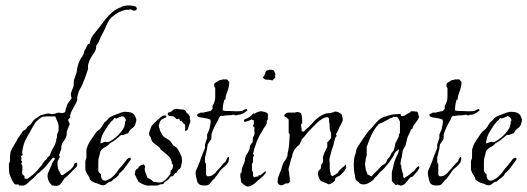

<svg xmlns="http://www.w3.org/2000/svg" viewBox="-20 -683 1953 711"><path d="M190 5Q184 5 180 4.5Q176 4 173 4L165 -5Q162 -8 159 -16Q156 -25 156 -31Q156 -39 159 -45L170 -70Q171 -71 171 -72.5Q171 -74 172 -75Q172 -78 174 -80Q175 -82 176 -83.5Q177 -85 178 -87Q180 -89 181.5 -91Q183 -93 183 -95V-96Q182 -99 176 -99Q174 -96 170 -92Q165 -87 163 -84Q159 -79 155 -73.5Q151 -68 146 -63Q141 -58 135.5 -53Q130 -48 125 -44Q118 -40 112 -32Q105 -23 98 -19Q95 -17 91.5 -13.5Q88 -10 84 -6Q76 2 68 4H51Q50 0 46 0H37Q32 -2 30 -7L24 -17L16 -36Q13 -45 13 -64V-77Q14 -78 14 -79Q14 -80 15 -81Q16 -83 16 -84Q16 -85 17 -86V-97Q17 -101 17 -104.5Q17 -108 18 -111Q18 -120 20 -123Q23 -129 26 -135Q29 -141 33 -147Q37 -153 40 -159Q43 -165 47 -172Q49 -174 51 -177Q53 -180 54 -182Q56 -184 57.5 -187Q59 -190 61 -192Q62 -196 67 -199L75 -204Q78 -207 79 -209Q80 -212 83 -215L92 -221Q98 -227 99 -230Q103 -236 107 -240L115 -246L124 -252Q128 -256 137 -258Q141 -259 145 -260Q149 -261 153 -262Q159 -264 165 -262Q171 -259 176 -261Q184 -261 191 -265Q197 -267 203 -265Q211 -264 215 -265Q223 -268 222 -271Q222 -273 222.5 -275.5Q223 -278 224 -281Q225 -284 226 -287Q227 -290 228 -293Q231 -301 235 -305Q236 -308 241 -313Q245 -317 245 -322Q241 -328 243 -339L249 -355Q253 -362 253 -374Q253 -386 256 -393L262 -410Q264 -415 264.5 -420Q265 -425 266 -430Q267 -435 268.5 -440Q270 -445 271 -449Q273 -453 274.5 -456.5Q276 -460 278 -464Q280 -468 283 -471.5Q286 -475 287 -479Q289 -481 289.5 -483.5Q290 -486 291 -488Q291 -490 292 -493Q293 -496 294 -498Q296 -500 297.5 -503Q299 -506 300 -509Q302 -512 303.5 -515Q305 -518 306 -520H310Q313 -522 313 -529L316 -536L319 -544Q322 -549 325 -553.5Q328 -558 332 -562Q336 -567 339.5 -571.5Q343 -576 347 -581Q354 -590 360.5 -598.5Q367 -607 373 -615Q380 -623 387.5 -630.5Q395 -638 405 -645Q418 -653 436 -660Q438 -661 440.5 -661Q443 -661 444 -662Q450 -662 453 -663Q472 -663 484 -658L487 -651Q487 -647 482 -645Q479 -642 475 -644Q473 -644 471.5 -645Q470 -646 468 -647Q464 -649 456 -647Q452 -647 448.5 -647Q445 -647 443 -646Q430 -643 419.5 -637.5Q409 -632 400 -624Q385 -615 374 -589Q369 -576 363 -565Q357 -554 352 -544Q351 -541 350 -538Q349 -535 347 -532Q344 -524 340 -519L336 -513V-507Q336 -502 334 -498Q332 -494 330 -490L320 -475Q318 -471 315.5 -467Q313 -463 311 -458Q310 -456 309.5 -453Q309 -450 307 -446Q305 -438 306 -434Q307 -430 305 -424L296 -398Q294 -391 291 -385Q288 -379 286 -372Q283 -365 279 -358Q277 -354 275 -351Q273 -348 272 -345L269 -335L266 -324V-313Q264 -306 260.5 -299.5Q257 -293 253 -286Q249 -279 245.5 -272Q242 -265 240 -257V-248Q239 -247 238 -246Q237 -245 236 -244Q234 -243 232 -238Q234 -236 235 -231Q238 -225 238 -223Q238 -220 235 -217Q234 -215 233.5 -212Q233 -209 231 -207Q231 -205 230 -202Q229 -199 228 -197Q227 -197 227 -196V-183Q224 -171 217 -162Q210 -153 207 -141V-131L203 -121Q202 -118 201 -115Q200 -112 199 -110Q198 -107 200 -105Q203 -103 201 -101L198 -94Q197 -92 195.5 -90Q194 -88 193 -86V-77Q193 -65 195 -59Q197 -52 201 -46L204 -40Q204 -37 207 -35Q211 -34 214 -35Q216 -36 219 -39Q226 -45 235 -50Q244 -56 250 -65Q253 -68 254 -72Q254 -77 259 -79Q266 -83 266 -77Q266 -73 265.5 -70.5Q265 -68 264 -66L227 -29Q225 -28 222 -25Q219 -23 217 -20L208 -6Q202 2 196 4Q195 5 190 5ZM76 -21Q79 -20 83 -22Q85 -24 87 -25Q89 -26 90 -27Q107 -39 120 -54Q124 -60 127 -63Q133 -69 135 -72Q136 -73 138 -77Q140 -81 141 -82Q143 -85 146 -88Q149 -91 153 -94Q153 -94 155 -98L157 -101Q159 -103 161 -104Q161 -104 164 -107L167 -114L170 -122Q173 -130 177 -135Q179 -139 181 -142.5Q183 -146 184 -150Q185 -152 186 -155Q187 -158 188 -162Q188 -166 189 -169.5Q190 -173 191 -175V-185Q192 -187 193 -189Q194 -191 194 -192Q196 -194 196 -196.5Q196 -199 197 -201V-210Q197 -225 193 -232Q188 -243 185 -252H149Q147 -250 144 -251Q142 -252 137 -250Q134 -249 128 -245Q123 -240 120 -238Q116 -235 112.5 -231Q109 -227 107 -222Q104 -217 101 -212.5Q98 -208 96 -203Q91 -194 85.5 -185Q80 -176 75 -166Q70 -156 67 -144.5Q64 -133 62 -120Q62 -116 63 -114Q64 -112 64 -109Q62 -107 61 -107Q60 -107 58 -105Q61 -98 58 -90Q62 -85 62 -82Q59 -79 58 -76Q61 -75 62 -71Q63 -68 63 -60Q63 -57 63 -54Q63 -51 62 -48V-39Q68 -33 70 -32Q71 -30 71 -28Q71 -26 71 -25Q67 -23 76 -21Z M356 3Q354 3 352 1Q348 -1 342.5 -3Q337 -5 332 -6Q321 -10 313 -18Q311 -21 312 -22Q312 -25 310 -27Q308 -31 306 -34Q304 -37 302 -40Q298 -48 296 -55V-87Q297 -88 297 -89.5Q297 -91 298 -92Q299 -94 299 -95Q299 -96 300 -97V-124Q300 -132 303 -138Q307 -151 316 -164L333 -189Q338 -197 345 -201Q353 -207 357 -214Q358 -216 359 -217.5Q360 -219 361 -221Q363 -223 364 -225Q365 -227 366 -229Q370 -233 372 -234L381 -243Q381 -244 383 -246Q391 -252 401.5 -256Q412 -260 423 -264L431 -267Q434 -267 440 -269Q459 -269 468 -265Q479 -260 483 -246Q486 -242 484 -232Q483 -231 483 -230Q483 -229 482 -227Q482 -223 481 -222Q477 -212 468 -207Q459 -200 455 -190L446 -187L436 -183H429Q426 -182 419 -175Q415 -172 412.5 -170Q410 -168 408 -166Q405 -164 402.5 -162Q400 -160 398 -159L388 -153Q385 -151 383 -148Q379 -144 377 -143Q375 -142 372 -140Q369 -138 365 -136Q355 -129 354 -126Q351 -123 350 -115Q349 -110 348 -106Q347 -102 346 -100Q345 -96 344.5 -92.5Q344 -89 344 -84V-51Q344 -49 345 -48L347 -44L350 -41L354 -38V-31Q354 -27 356 -24Q356 -21 359 -18Q363 -14 369 -14Q371 -14 373 -14.5Q375 -15 377 -16Q386 -20 393 -25Q398 -29 402 -33.5Q406 -38 410 -42Q414 -47 417.5 -52.5Q421 -58 425 -62L433 -71Q436 -74 440 -80Q445 -85 449 -92Q455 -99 463 -99Q465 -93 465 -93L438 -56L431 -49Q429 -46 423 -42Q421 -38 420 -37Q420 -35 418 -33L408 -24Q405 -22 402 -20Q399 -18 397 -16L392 -11Q391 -10 386 -10Q379 -7 374 -2Q369 3 360 3Q358 1 356 3ZM352 -152Q358 -154 360 -154Q362 -156 363.5 -156Q365 -156 367 -157Q372 -159 375 -157Q378 -156 384 -158Q399 -165 416 -181Q433 -198 440 -213L443 -225V-231Q443 -231 445 -235Q446 -235 446 -240L441 -248Q439 -251 431 -253Q428 -250 422 -249Q414 -246 413 -245Q410 -243 408 -245Q405 -247 403 -245Q400 -242 399 -239Q396 -237 394 -235Q392 -233 390 -231Q386 -225 382 -221Q377 -214 372.5 -206.5Q368 -199 363 -191Q353 -173 352 -152Z M666 -198Q665 -199 665 -203Q666 -204 666 -209Q666 -221 664 -223Q663 -224 662.5 -224Q662 -224 662 -224Q660 -224 660 -226Q659 -227 658.5 -228Q658 -229 656 -230Q656 -231 653 -234Q651 -237 649 -235Q648 -235 646 -237Q645 -238 645 -240Q645 -241 644 -242Q642 -245 639 -242Q634 -242 632 -243L629 -247L626 -250Q624 -252 620.5 -252.5Q617 -253 613 -253Q604 -253 602 -258Q600 -261 601 -262Q601 -263 602 -264V-265Q604 -267 607 -267Q609 -267 613 -269Q615 -270 619 -274Q623 -278 627 -279Q632 -279 633 -280Q637 -279 641 -279Q645 -279 649 -278Q660 -278 664 -275Q668 -273 669 -269Q670 -265 675 -262H676L678 -260Q678 -259 679 -258V-257Q679 -256 679.5 -256Q680 -256 680 -255Q682 -254 682 -253.5Q682 -253 683 -252V-245Q686 -235 684 -229L679 -216L676 -206Q675 -200 668 -199Q668 -198 666 -198ZM528 5Q509 1 496 -8Q491 -11 487 -21Q485 -26 483 -30Q481 -34 479 -37Q479 -38 479 -40Q479 -42 480 -44Q481 -47 481 -49Q481 -51 482 -52Q484 -55 487 -57Q492 -60 493 -63Q498 -72 512 -74Q513 -73 514 -73Q514 -73 514 -72.5Q514 -72 515 -71Q519 -65 516 -60Q516 -52 517 -49L522 -35Q525 -25 528 -24Q529 -23 533 -21L539 -18Q541 -17 544 -14Q546 -10 550 -9H555Q559 -9 562.5 -8Q566 -7 569 -7Q579 -7 584 -11Q595 -18 604 -30Q605 -31 606 -32.5Q607 -34 608 -35Q608 -37 611 -40Q613 -43 611 -45Q611 -46 613 -52L617 -56Q621 -63 621 -75Q618 -75 617 -74Q616 -94 604 -105Q598 -110 591.5 -116Q585 -122 578 -127Q574 -129 573 -133Q572 -137 568 -139Q550 -151 543 -160L540 -167Q540 -169 539.5 -171Q539 -173 538 -175Q534 -179 533 -182Q533 -183 532.5 -184.5Q532 -186 532 -187Q532 -193 535 -200L541 -216L549 -225L558 -234Q561 -237 565 -240Q569 -243 573 -247Q582 -256 592 -256Q593 -255 594.5 -254Q596 -253 596 -251V-250Q595 -248 590 -246L583 -243Q572 -238 569 -222Q567 -217 569 -212Q571 -206 572 -203Q572 -201 573 -200V-198Q575 -194 577 -191Q579 -188 581 -184Q583 -180 586 -177.5Q589 -175 592 -173L598 -169Q600 -168 602 -167Q604 -166 605 -165Q610 -162 613 -157Q615 -155 616.5 -152Q618 -149 620 -147Q623 -142 627 -141Q632 -139 635 -135Q643 -125 650 -108Q654 -100 654 -89Q654 -86 653.5 -82.5Q653 -79 652 -75Q651 -73 651 -69Q651 -66 649 -62Q648 -61 647 -60Q646 -59 645 -57Q643 -57 640 -54Q638 -50 636 -48Q636 -46 633 -43Q632 -42 631 -43Q630 -43 628 -41L625 -37Q623 -33 621 -32Q619 -30 616 -30Q613 -30 611 -28Q607 -24 606 -21Q600 -15 598 -14Q594 -13 589 -8L587 -6Q587 -4 586 -3Q583 0 579 -1Q576 -1 570 1L566 2Q565 4 562 4H535Q530 4 528 5Z M737 4Q720 4 713 -5Q710 -9 707 -25Q705 -33 704.5 -39Q704 -45 705 -49Q706 -52 707.5 -55Q709 -58 710 -61Q712 -64 713 -67Q714 -70 715 -73Q717 -78 719.5 -83.5Q722 -89 723 -94Q725 -99 727 -104.5Q729 -110 731 -115L735 -125Q737 -128 737.5 -131Q738 -134 739 -136V-148Q740 -151 741 -154Q742 -157 743 -160Q744 -163 745 -166Q746 -169 747 -172V-185Q748 -187 749 -189.5Q750 -192 751 -194Q752 -196 753 -198.5Q754 -201 755 -203Q757 -209 757 -212Q757 -215 759 -221Q759 -222 759 -224Q759 -226 760 -229Q761 -233 759 -239Q758 -242 754 -242Q753 -242 747 -244Q743 -245 737.5 -246Q732 -247 725 -248Q712 -248 709 -258Q713 -260 714 -262Q716 -262 717.5 -263Q719 -264 720 -265Q726 -267 728 -266Q731 -265 737 -267Q744 -269 749.5 -270Q755 -271 760 -272L764 -276L767 -280V-291Q768 -293 769 -294.5Q770 -296 770 -297Q772 -299 772 -300.5Q772 -302 773 -303L776 -312Q776 -318 777 -321V-357Q777 -358 776 -359Q775 -359 775 -360Q773 -364 773 -367Q773 -371 775 -375Q779 -377 783 -380Q787 -383 791 -385Q795 -387 798 -387Q802 -387 804 -389H821Q824 -386 825 -384Q826 -382 829 -379Q829 -374 828.5 -369.5Q828 -365 827 -361Q826 -357 825 -354Q824 -351 823 -347Q822 -343 820.5 -340Q819 -337 818 -333Q815 -326 815 -315Q809 -314 809 -306Q807 -301 806 -292Q805 -287 805 -282.5Q805 -278 805 -274H807Q811 -272 816 -272H829Q834 -272 840 -271.5Q846 -271 853 -271H860Q865 -271 869.5 -271.5Q874 -272 878 -273Q883 -275 885 -277L893 -280L895 -277Q896 -276 896 -274L884 -265Q881 -263 878 -262Q875 -261 871 -259Q867 -259 863 -258Q859 -257 855 -256Q851 -255 848 -257Q846 -259 843 -258Q839 -257 834.5 -256.5Q830 -256 825 -256Q820 -256 815.5 -255.5Q811 -255 807 -254Q804 -253 801 -254Q798 -255 796 -253Q792 -250 790 -245Q789 -239 785 -234Q782 -229 779 -223Q776 -217 773 -211Q770 -205 767.5 -198.5Q765 -192 763 -185V-171Q761 -164 757 -160Q755 -157 753 -154Q751 -151 749 -148Q749 -143 748 -141Q747 -138 747 -132L743 -116Q742 -112 741 -107.5Q740 -103 739 -99V-82Q741 -80 741 -78Q743 -78 743 -75V-35Q746 -32 746 -32L749 -30Q762 -30 769 -36Q773 -39 776.5 -42Q780 -45 782 -49L791 -58Q795 -62 799 -67.5Q803 -73 807 -77L810 -80Q811 -80 813 -82Q815 -84 816.5 -86.5Q818 -89 819 -93Q822 -101 826 -102L828 -100Q828 -98 828 -95Q828 -92 827 -90Q827 -86 825 -82Q821 -75 811 -66Q802 -59 795 -51Q793 -47 790.5 -44Q788 -41 786 -38Q784 -34 781 -31Q778 -28 776 -24Q774 -21 771 -19Q767 -16 765 -13Q758 -3 753 1Q747 4 737 4Z M989 -385Q986 -385 985 -386Q984 -387 982 -387Q976 -387 973 -388H965Q959 -390 958 -391Q957 -393 953 -397V-398Q958 -400 958 -403Q960 -405 960.5 -407Q961 -409 962 -411Q962 -413 963 -415.5Q964 -418 965 -419Q968 -423 973 -423Q974 -424 974.5 -424Q975 -424 975 -424Q977 -424 978 -425Q982 -425 985.5 -424.5Q989 -424 993 -423Q995 -420 996 -418Q997 -416 998 -414Q1000 -408 1000 -405H999V-395Q996 -392 994 -391Q990 -387 989 -385ZM899 8Q892 8 882 0Q881 -1 880 -2Q879 -3 878 -4Q877 -4 874 -7Q874 -7 872 -13Q872 -15 872 -18Q872 -21 871 -23Q870 -26 870 -29Q870 -32 870 -34Q870 -41 871 -42L873 -44Q875 -44 875 -45V-56Q877 -60 877 -63Q879 -65 879 -67Q879 -69 880 -70Q881 -72 882 -74.5Q883 -77 884 -79L887 -89V-96Q890 -108 896 -115Q902 -124 905 -134V-141Q906 -144 910 -150Q915 -155 916 -159V-173Q918 -175 918 -177Q920 -178 920 -179Q920 -180 921 -181Q922 -185 922.5 -188.5Q923 -192 922 -196V-212L916 -216Q916 -217 917 -217V-218Q920 -221 920 -226V-237L915 -239Q915 -239 911 -241Q909 -239 906 -238Q904 -237 902 -236Q900 -235 898 -235Q896 -234 893.5 -233.5Q891 -233 889 -232Q885 -232 884 -233Q883 -234 883 -237Q884 -237 884 -240Q888 -241 892 -244Q894 -244 896 -245Q898 -246 899 -247Q901 -249 903.5 -250Q906 -251 907 -252Q911 -256 914 -258Q915 -260 915.5 -261Q916 -262 916 -262Q919 -264 921 -262Q924 -262 925 -263L931 -267L940 -270Q942 -270 943.5 -270.5Q945 -271 946 -271Q948 -271 951 -270.5Q954 -270 958 -269Q970 -266 972 -261V-241Q968 -237 968 -233V-227Q967 -226 965 -221Q964 -217 961 -214Q957 -209 954 -203Q951 -197 948 -192Q944 -187 941 -181Q938 -175 936 -170Q934 -166 932 -162Q930 -158 929 -153L923 -136Q922 -134 921 -131Q920 -128 920 -125Q919 -122 918.5 -119Q918 -116 917 -113Q919 -112 919.5 -110.5Q920 -109 921 -108L917 -100V-83Q917 -83 915 -79Q914 -79 914 -78Q914 -77 913 -76V-51Q916 -48 916 -47Q918 -43 917 -40V-31L920 -28L923 -26Q925 -28 929 -29Q934 -29 937 -30Q937 -33 938 -34H944L954 -42Q962 -49 963 -49L964 -48Q966 -44 961 -39Q958 -34 953 -30L943 -21Q940 -19 937 -16.5Q934 -14 930 -10Q923 -3 915 2Q908 6 899 8Z M1021 3Q1016 3 1013 0L1010 -3Q1010 -5 1008 -7Q1008 -23 1012 -32L1021 -54Q1022 -58 1023 -61Q1024 -64 1025 -68Q1026 -72 1027.5 -75Q1029 -78 1030 -81Q1032 -83 1033.5 -86Q1035 -89 1037 -91Q1041 -97 1043 -102Q1045 -108 1045 -112Q1045 -115 1045.5 -118Q1046 -121 1047 -124Q1049 -131 1049.5 -138.5Q1050 -146 1051 -154Q1052 -162 1052 -170.5Q1052 -179 1053 -187Q1049 -188 1049 -193V-240L1041 -248Q1039 -250 1037 -250Q1035 -250 1033 -253Q1032 -254 1034 -259Q1037 -262 1039 -263L1045 -266H1071Q1073 -267 1075 -267Q1077 -267 1079 -268Q1082 -269 1088 -267Q1095 -266 1097 -256Q1098 -252 1098.5 -246.5Q1099 -241 1099 -236V-226Q1096 -225 1095 -222Q1095 -219 1095 -216Q1095 -213 1096 -210Q1097 -207 1097 -204Q1097 -201 1097 -198Q1097 -198 1101 -196H1105Q1113 -205 1119 -209Q1121 -211 1123.5 -213Q1126 -215 1127 -217Q1129 -219 1131 -221Q1133 -223 1135 -225Q1137 -227 1139.5 -229.5Q1142 -232 1145 -236Q1148 -239 1151.5 -242Q1155 -245 1159 -248Q1163 -251 1167 -253.5Q1171 -256 1175 -258Q1180 -260 1185 -262Q1190 -264 1195 -264H1203Q1205 -265 1207.5 -265.5Q1210 -266 1212 -267Q1214 -267 1216.5 -268Q1219 -269 1220 -270Q1229 -270 1236 -266Q1245 -261 1246 -257L1249 -245Q1249 -241 1249 -237.5Q1249 -234 1247 -232Q1244 -224 1239 -216Q1237 -212 1235 -207.5Q1233 -203 1231 -198Q1230 -197 1228 -193Q1226 -189 1225 -188Q1223 -186 1225 -184Q1226 -183 1226 -182Q1226 -181 1227 -180Q1221 -174 1220 -168L1216 -152Q1215 -145 1212.5 -139Q1210 -133 1208 -126Q1206 -119 1204.5 -112.5Q1203 -106 1201 -99Q1200 -97 1200 -92Q1200 -88 1200.5 -85Q1201 -82 1201 -79V-66Q1201 -62 1201 -58Q1201 -54 1202 -50L1205 -37Q1207 -31 1212 -31Q1218 -35 1221 -36Q1223 -38 1226 -39.5Q1229 -41 1231 -43Q1233 -45 1233 -46Q1233 -46 1233 -47Q1233 -48 1234 -49L1246 -61Q1250 -65 1253 -66Q1257 -69 1259 -74L1260 -73Q1262 -71 1262 -61L1259 -57L1256 -51Q1256 -50 1248 -42L1238 -32H1236L1229 -28L1222 -23Q1222 -21 1221 -19Q1220 -16 1220 -14Q1218 -11 1212 -7Q1206 -3 1201 -1Q1198 0 1195 -1Q1193 -2 1191.5 -3Q1190 -4 1188 -5Q1181 -7 1176.5 -9Q1172 -11 1170 -12Q1165 -14 1160 -28Q1159 -29 1159 -31Q1159 -33 1157 -37Q1157 -45 1159 -48Q1161 -53 1163 -54Q1166 -56 1168 -59Q1168 -63 1169 -65V-71Q1170 -73 1170.5 -74.5Q1171 -76 1172 -77Q1173 -77 1175 -81Q1177 -87 1176 -93Q1175 -99 1177 -105Q1178 -108 1179 -111Q1180 -114 1181 -117L1187 -129Q1189 -131 1189 -134Q1191 -136 1191 -137Q1191 -138 1192 -139V-156L1199 -163L1206 -172V-192Q1201 -199 1201 -210Q1201 -217 1200.5 -222Q1200 -227 1199 -231Q1198 -235 1199 -239Q1199 -242 1197 -246Q1194 -251 1187 -248Q1183 -248 1181 -247Q1179 -246 1177 -245Q1164 -238 1154 -228L1134 -208Q1117 -191 1106 -176L1102 -172Q1098 -168 1097 -166Q1097 -164 1096 -163V-161Q1094 -157 1092 -155Q1092 -153 1091 -151.5Q1090 -150 1089 -148L1085 -144Q1083 -143 1080 -140L1073 -132Q1068 -126 1067 -122Q1066 -120 1065 -117Q1064 -114 1063 -112Q1063 -108 1061 -102Q1057 -93 1055 -82L1049 -60Q1048 -56 1049 -51Q1050 -49 1050 -47Q1050 -45 1051 -43V-35Q1052 -33 1052 -30Q1052 -27 1053 -23Q1053 -14 1054 -11Q1052 -9 1051 -7Q1050 -5 1049 -5Q1048 -3 1038 -4Q1034 0 1026 2Q1024 3 1021 3Z M1467 4Q1463 5 1459 3L1453 0Q1451 2 1445 2L1431 -12V-45Q1432 -46 1432 -49Q1432 -52 1433 -53Q1434 -57 1435 -61Q1436 -65 1437 -69Q1437 -73 1438.5 -77Q1440 -81 1441 -85Q1445 -98 1450 -107Q1457 -117 1457 -131H1456Q1455 -127 1450 -125Q1446 -122 1443 -118Q1441 -114 1440 -113Q1440 -111 1438 -107L1426 -89Q1423 -85 1420 -80.5Q1417 -76 1413 -72Q1411 -70 1409 -67Q1407 -64 1404 -61L1393 -50Q1392 -49 1390.5 -48Q1389 -47 1387 -45Q1385 -42 1381 -38Q1377 -34 1375 -31Q1374 -30 1372.5 -29Q1371 -28 1369 -26L1363 -18Q1358 -13 1355 -11Q1351 -9 1347 -6.5Q1343 -4 1338 -2Q1332 0 1327 0Q1324 0 1321.5 -0.5Q1319 -1 1316 -2Q1312 -3 1310 -7Q1306 -11 1304 -12L1298 -16L1295 -27Q1295 -30 1294.5 -33Q1294 -36 1293 -39Q1290 -54 1290 -73Q1290 -83 1291 -91.5Q1292 -100 1294 -107Q1295 -109 1296 -112Q1297 -115 1298 -119Q1298 -123 1299 -126.5Q1300 -130 1301 -132Q1303 -137 1306 -142Q1308 -144 1310 -147Q1312 -150 1313 -152L1327 -173L1342 -194Q1346 -200 1349 -202Q1351 -204 1353 -206Q1355 -208 1357 -210Q1365 -221 1376 -232Q1387 -244 1399 -249Q1400 -250 1401.5 -250Q1403 -250 1404 -251Q1408 -251 1409 -252Q1411 -253 1414.5 -254Q1418 -255 1422 -256Q1430 -259 1434 -259L1458 -261Q1465 -261 1465 -257Q1462 -253 1471 -253Q1475 -254 1478 -255Q1481 -256 1482 -257Q1486 -261 1496 -265Q1497 -266 1497.5 -266.5Q1498 -267 1499 -268Q1499 -268 1502 -271H1515Q1517 -269 1520 -270Q1523 -271 1525 -269Q1526 -268 1527 -266Q1528 -264 1529 -261Q1529 -255 1532 -252Q1530 -244 1527 -239Q1523 -233 1521 -231L1515 -223Q1513 -221 1511.5 -217.5Q1510 -214 1508 -210Q1507 -204 1505 -204Q1504 -204 1504.5 -204.5Q1505 -205 1503 -205Q1502 -205 1500 -199Q1499 -195 1497 -191Q1495 -187 1493 -183Q1489 -176 1487 -167Q1486 -165 1486 -162.5Q1486 -160 1485 -158Q1484 -156 1484 -153.5Q1484 -151 1483 -149Q1482 -142 1477 -136Q1472 -130 1471 -123L1468 -102Q1466 -97 1465 -89Q1464 -85 1463.5 -82.5Q1463 -80 1463 -78Q1463 -74 1464 -72.5Q1465 -71 1466 -70V-62L1469 -50Q1470 -46 1471 -43Q1472 -40 1473 -37V-29Q1474 -26 1477 -23H1478Q1480 -26 1483 -28Q1485 -29 1487 -30Q1489 -31 1490 -32Q1496 -36 1498 -38L1507 -46Q1508 -47 1509 -47Q1510 -47 1510 -47Q1511 -47 1513 -49Q1514 -51 1516 -53.5Q1518 -56 1520 -59Q1526 -66 1531 -68Q1532 -67 1532 -66Q1532 -65 1533 -64Q1533 -60 1531 -57Q1529 -54 1528 -53Q1527 -50 1524 -47L1517 -39L1509 -30Q1507 -28 1506 -28Q1502 -28 1501 -27L1496 -22Q1494 -20 1493 -18.5Q1492 -17 1491 -16Q1488 -13 1485.5 -10Q1483 -7 1481 -4Q1475 2 1467 4ZM1356 -30 1363 -38Q1365 -40 1367 -42Q1369 -44 1371 -46Q1378 -52 1384 -59Q1388 -63 1391 -66.5Q1394 -70 1398 -72Q1399 -73 1403 -75Q1405 -76 1408 -79L1412 -86Q1412 -88 1413 -90Q1414 -92 1415 -93Q1416 -95 1420 -99Q1424 -103 1425 -106Q1426 -107 1426 -108Q1426 -109 1427 -110Q1428 -112 1428 -113Q1428 -114 1429 -115Q1430 -117 1433 -120Q1437 -124 1438 -126Q1439 -130 1440 -133.5Q1441 -137 1442 -140Q1442 -144 1443 -147.5Q1444 -151 1445 -155Q1447 -157 1448.5 -160Q1450 -163 1451 -166Q1456 -174 1457 -179V-184Q1457 -184 1459 -188Q1460 -188 1460 -189Q1460 -190 1461 -191V-233Q1460 -234 1460 -235Q1460 -236 1459 -237Q1458 -238 1458 -239Q1458 -240 1457 -241Q1455 -245 1454 -246Q1454 -248 1451 -249Q1449 -251 1445 -250H1437Q1436 -249 1432 -247Q1430 -246 1428.5 -246Q1427 -246 1425 -245L1411 -237Q1404 -233 1397 -230L1383 -224Q1382 -223 1381 -222Q1380 -221 1379 -219Q1373 -213 1369 -207L1361 -194Q1354 -181 1348.5 -167Q1343 -153 1338 -139V-107Q1337 -106 1337 -104.5Q1337 -103 1336 -101Q1335 -99 1335 -97.5Q1335 -96 1334 -94Q1334 -93 1334 -90.5Q1334 -88 1333 -84Q1332 -80 1332 -77.5Q1332 -75 1332 -74Q1332 -68 1333 -66Q1334 -63 1334 -56L1337 -48Q1340 -44 1340 -38Q1342 -37 1344 -36Q1346 -35 1347 -34Q1349 -32 1356 -30Z M1597 4Q1580 4 1573 -5Q1570 -9 1567 -25Q1565 -33 1564.5 -39Q1564 -45 1565 -49Q1566 -52 1567.5 -55Q1569 -58 1570 -61Q1572 -64 1573 -67Q1574 -70 1575 -73Q1577 -78 1579.5 -83.5Q1582 -89 1583 -94Q1585 -99 1587 -104.5Q1589 -110 1591 -115L1595 -125Q1597 -128 1597.5 -131Q1598 -134 1599 -136V-148Q1600 -151 1601 -154Q1602 -157 1603 -160Q1604 -163 1605 -166Q1606 -169 1607 -172V-185Q1608 -187 1609 -189.5Q1610 -192 1611 -194Q1612 -196 1613 -198.5Q1614 -201 1615 -203Q1617 -209 1617 -212Q1617 -215 1619 -221Q1619 -222 1619 -224Q1619 -226 1620 -229Q1621 -233 1619 -239Q1618 -242 1614 -242Q1613 -242 1607 -244Q1603 -245 1597.5 -246Q1592 -247 1585 -248Q1572 -248 1569 -258Q1573 -260 1574 -262Q1576 -262 1577.5 -263Q1579 -264 1580 -265Q1586 -267 1588 -266Q1591 -265 1597 -267Q1604 -269 1609.5 -270Q1615 -271 1620 -272L1624 -276L1627 -280V-291Q1628 -293 1629 -294.5Q1630 -296 1630 -297Q1632 -299 1632 -300.5Q1632 -302 1633 -303L1636 -312Q1636 -318 1637 -321V-357Q1637 -358 1636 -359Q1635 -359 1635 -360Q1633 -364 1633 -367Q1633 -371 1635 -375Q1639 -377 1643 -380Q1647 -383 1651 -385Q1655 -387 1658 -387Q1662 -387 1664 -389H1681Q1684 -386 1685 -384Q1686 -382 1689 -379Q1689 -374 1688.5 -369.5Q1688 -365 1687 -361Q1686 -357 1685 -354Q1684 -351 1683 -347Q1682 -343 1680.5 -340Q1679 -337 1678 -333Q1675 -326 1675 -315Q1669 -314 1669 -306Q1667 -301 1666 -292Q1665 -287 1665 -282.5Q1665 -278 1665 -274H1667Q1671 -272 1676 -272H1689Q1694 -272 1700 -271.5Q1706 -271 1713 -271H1720Q1725 -271 1729.5 -271.5Q1734 -272 1738 -273Q1743 -275 1745 -277L1753 -280L1755 -277Q1756 -276 1756 -274L1744 -265Q1741 -263 1738 -262Q1735 -261 1731 -259Q1727 -259 1723 -258Q1719 -257 1715 -256Q1711 -255 1708 -257Q1706 -259 1703 -258Q1699 -257 1694.5 -256.5Q1690 -256 1685 -256Q1680 -256 1675.5 -255.5Q1671 -255 1667 -254Q1664 -253 1661 -254Q1658 -255 1656 -253Q1652 -250 1650 -245Q1649 -239 1645 -234Q1642 -229 1639 -223Q1636 -217 1633 -211Q1630 -205 1627.5 -198.5Q1625 -192 1623 -185V-171Q1621 -164 1617 -160Q1615 -157 1613 -154Q1611 -151 1609 -148Q1609 -143 1608 -141Q1607 -138 1607 -132L1603 -116Q1602 -112 1601 -107.5Q1600 -103 1599 -99V-82Q1601 -80 1601 -78Q1603 -78 1603 -75V-35Q1606 -32 1606 -32L1609 -30Q1622 -30 1629 -36Q1633 -39 1636.5 -42Q1640 -45 1642 -49L1651 -58Q1655 -62 1659 -67.5Q1663 -73 1667 -77L1670 -80Q1671 -80 1673 -82Q1675 -84 1676.5 -86.5Q1678 -89 1679 -93Q1682 -101 1686 -102L1688 -100Q1688 -98 1688 -95Q1688 -92 1687 -90Q1687 -86 1685 -82Q1681 -75 1671 -66Q1662 -59 1655 -51Q1653 -47 1650.5 -44Q1648 -41 1646 -38Q1644 -34 1641 -31Q1638 -28 1636 -24Q1634 -21 1631 -19Q1627 -16 1625 -13Q1618 -3 1613 1Q1607 4 1597 4Z M1784 3Q1782 3 1780 1Q1776 -1 1770.5 -3Q1765 -5 1760 -6Q1749 -10 1741 -18Q1739 -21 1740 -22Q1740 -25 1738 -27Q1736 -31 1734 -34Q1732 -37 1730 -40Q1726 -48 1724 -55V-87Q1725 -88 1725 -89.5Q1725 -91 1726 -92Q1727 -94 1727 -95Q1727 -96 1728 -97V-124Q1728 -132 1731 -138Q1735 -151 1744 -164L1761 -189Q1766 -197 1773 -201Q1781 -207 1785 -214Q1786 -216 1787 -217.5Q1788 -219 1789 -221Q1791 -223 1792 -225Q1793 -227 1794 -229Q1798 -233 1800 -234L1809 -243Q1809 -244 1811 -246Q1819 -252 1829.5 -256Q1840 -260 1851 -264L1859 -267Q1862 -267 1868 -269Q1887 -269 1896 -265Q1907 -260 1911 -246Q1914 -242 1912 -232Q1911 -231 1911 -230Q1911 -229 1910 -227Q1910 -223 1909 -222Q1905 -212 1896 -207Q1887 -200 1883 -190L1874 -187L1864 -183H1857Q1854 -182 1847 -175Q1843 -172 1840.5 -170Q1838 -168 1836 -166Q1833 -164 1830.5 -162Q1828 -160 1826 -159L1816 -153Q1813 -151 1811 -148Q1807 -144 1805 -143Q1803 -142 1800 -140Q1797 -138 1793 -136Q1783 -129 1782 -126Q1779 -123 1778 -115Q1777 -110 1776 -106Q1775 -102 1774 -100Q1773 -96 1772.5 -92.5Q1772 -89 1772 -84V-51Q1772 -49 1773 -48L1775 -44L1778 -41L1782 -38V-31Q1782 -27 1784 -24Q1784 -21 1787 -18Q1791 -14 1797 -14Q1799 -14 1801 -14.5Q1803 -15 1805 -16Q1814 -20 1821 -25Q1826 -29 1830 -33.5Q1834 -38 1838 -42Q1842 -47 1845.5 -52.5Q1849 -58 1853 -62L1861 -71Q1864 -74 1868 -80Q1873 -85 1877 -92Q1883 -99 1891 -99Q1893 -93 1893 -93L1866 -56L1859 -49Q1857 -46 1851 -42Q1849 -38 1848 -37Q1848 -35 1846 -33L1836 -24Q1833 -22 1830 -20Q1827 -18 1825 -16L1820 -11Q1819 -10 1814 -10Q1807 -7 1802 -2Q1797 3 1788 3Q1786 1 1784 3ZM1780 -152Q1786 -154 1788 -154Q1790 -156 1791.5 -156Q1793 -156 1795 -157Q1800 -159 1803 -157Q1806 -156 1812 -158Q1827 -165 1844 -181Q1861 -198 1868 -213L1871 -225V-231Q1871 -231 1873 -235Q1874 -235 1874 -240L1869 -248Q1867 -251 1859 -253Q1856 -250 1850 -249Q1842 -246 1841 -245Q1838 -243 1836 -245Q1833 -247 1831 -245Q1828 -242 1827 -239Q1824 -237 1822 -235Q1820 -233 1818 -231Q1814 -225 1810 -221Q1805 -214 1800.5 -206.5Q1796 -199 1791 -191Q1781 -173 1780 -152Z"/></svg>

Font: Estonia
Style: Regular
Weight: 400
Designer: Robert E. Leuschke
Foundry: Robert E. Leuschke
Version: Version 1.014; ttfautohint (v1.8.3)